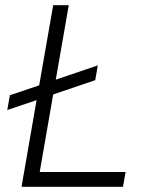

<svg xmlns="http://www.w3.org/2000/svg" viewBox="-20 -720 583 740"><path d="M63 0H454L464 -57H133L185 -356L347 -411L357 -468L195 -413L245 -700H185L131 -391L18 -353L8 -296L121 -334Z"/></svg>

Font: Fixel Display 20240404 Light
Style: Italic
Weight: 300
Italic angle: -10°
Designer: AlfaBravo + MacPaw
Foundry: Kyrylo Tkachov, Marchela Mozhyna, Serhii Makarenko, Maria Weinstein, Zakhar Kryvoshyya
Version: Version 1.211;Glyphs 3.2 (3225)